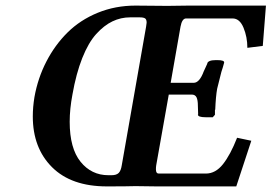

<svg xmlns="http://www.w3.org/2000/svg" viewBox="-20 -666 970 686"><path d="M367.2 -40H378.9Q396 -40 404.1 -48.1Q412.1 -56.2 415 -75.2L502 -570.8Q503.9 -582.5 503.9 -585Q503.9 -596.7 498.3 -600.3Q492.7 -604 479 -604H444.8Q411.6 -604 381.6 -589.6Q351.6 -575.2 323.7 -544.4Q295.9 -513.7 273.9 -458.5Q252 -403.3 238.8 -328.1Q229 -276.4 229 -231Q229 -136.2 267.8 -88.1Q306.6 -40 367.2 -40ZM362.8 0H361.8Q234.9 0 166 -68.6Q97.2 -137.2 97.2 -250Q97.2 -283.2 103 -318.8Q115.2 -387.2 145.8 -446.3Q176.3 -505.4 221.4 -550Q266.6 -594.7 329.3 -620.4Q392.1 -646 463.9 -646L578.1 -645Q590.3 -645 615.5 -645.5Q640.6 -646 653.8 -646H930.2L918.9 -502L863.8 -495.1Q863.8 -533.7 850.1 -566.9Q836.4 -600.1 811 -600.1H645Q630.4 -600.1 625 -570.8L589.8 -370.1H671.9Q692.9 -370.1 708 -411.1Q709 -413.6 713.9 -423.8Q718.8 -434.1 721.2 -439.9L720.2 -439Q723.6 -451.2 751 -451.2H756.8Q782.7 -451.2 780.8 -441.9Q775.9 -423.3 771 -409.2Q756.8 -353.5 755.9 -349.1Q751 -322.3 749 -273.9H748V-255.9L740.2 -247.1H714.8Q687 -247.1 687 -256.8H688L687 -288.1Q687 -308.6 682.1 -318.4Q677.2 -328.1 665 -328.1H583L538.1 -75.2Q537.1 -69.3 537.1 -61Q537.1 -45.9 546.9 -45.9H715.8Q750 -45.9 776.6 -79.3Q803.2 -112.8 827.1 -173.8L877.9 -163.1L824.2 0H540L463.9 -1Q433.1 0 362.8 0Z"/></svg>

Font: Linux Libertine G
Style: Semibold Italic
Weight: 600
Italic angle: -11.5°
Designer: Philipp H. Poll
Foundry: Philipp H. Poll
Version: Version 5.1.1